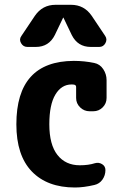

<svg xmlns="http://www.w3.org/2000/svg" viewBox="-20 -790 540 819"><path d="M381.8 -521.5Q406.2 -516.6 420.4 -495.1Q434.6 -473.6 434.6 -448.2V-372.1Q434.6 -348.6 418 -332Q401.4 -315.4 377.9 -315.4H362.3Q338.9 -315.4 321.8 -332Q304.7 -348.6 304.7 -372.1V-418.9Q304.7 -426.8 296.9 -428.7Q293 -429.7 285.2 -429.7Q242.2 -429.7 216.3 -386.7Q190.4 -343.8 190.4 -259.8Q190.4 -172.9 225.1 -128.9Q259.8 -85 320.3 -85Q357.4 -85 384.8 -93.8Q401.4 -98.6 415.5 -89.8Q429.7 -81.1 429.7 -64.5Q429.7 -42 417 -23.9Q404.3 -5.9 382.8 -1Q336.9 9.8 299.8 9.8Q181.6 9.8 115.7 -58.6Q49.8 -127 49.8 -259.8Q49.8 -529.3 294.9 -530.3Q339.8 -530.3 381.8 -521.5ZM283.2 -769.5Q338.9 -769.5 371.1 -722.7L428.7 -636.7Q438.5 -622.1 429.7 -606Q420.9 -589.8 403.3 -589.8H367.2Q311.5 -589.8 286.1 -640.6L251 -713.9Q251 -714.8 250 -714.8Q249 -714.8 249 -713.9L213.9 -640.6Q188.5 -589.8 132.8 -589.8H96.7Q79.1 -589.8 69.8 -606Q60.5 -622.1 71.3 -636.7L128.9 -722.7Q161.1 -769.5 216.8 -769.5Z"/></svg>

Font: Rounded Mgen+ 1mn bold
Style: Bold
Weight: 700
Designer: [Source Han Sans]
Ryoko NISHIZUKA  (kana & ideographs); Paul D. Hunt (Latin, Greek & Cyrillic); Wenlong ZHANG  (bopomofo
Version: Version 1.059.20150602